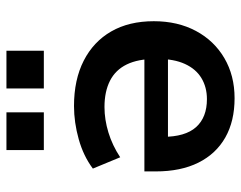

<svg xmlns="http://www.w3.org/2000/svg" viewBox="-98 -658 766 611"><g transform="rotate(-90 285.5 -353.0)"><path d="M278 10Q205 10 153 -19.5Q101 -49 73 -105Q45 -161 45 -241V-277H421V-202H136L155 -219Q155 -147 186 -112.5Q217 -78 275 -78Q313 -78 342 -95.5Q371 -113 387 -148Q403 -183 403 -234V-242Q403 -297 385.5 -333Q368 -369 333.5 -386.5Q299 -404 250 -404Q210 -404 169 -391.5Q128 -379 90 -354L54 -441Q94 -471 147.5 -486Q201 -501 253 -501Q337 -501 397.5 -470Q458 -439 490.5 -382.5Q523 -326 523 -247Q523 -171 492 -113Q461 -55 405.5 -22.5Q350 10 278 10ZM309 -597V-716H429V-597ZM113 -597V-716H233V-597Z"/></g></svg>

Font: Nunito Sans 11pt
Style: Bold
Weight: 700
Version: Version 3.101;gftools[0.9.27]